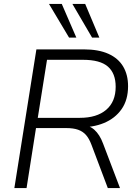

<svg xmlns="http://www.w3.org/2000/svg" viewBox="-20 -956 701 976"><path d="M53 0 165 -705H406Q481 -705 531 -682.5Q581 -660 606 -618Q631 -576 631 -518Q631 -448 598 -401Q565 -354 508 -330.5Q451 -307 378 -309V-321H390Q432 -321 459.5 -296.5Q487 -272 504 -226L590 0H528L445 -220Q433 -252 417 -270Q401 -288 377 -296.5Q353 -305 316 -305H163L115 0ZM172 -357H386Q472 -357 520 -398Q568 -439 568 -515Q568 -583 528.5 -617.5Q489 -652 402 -652H219ZM448 -765 348 -936H413L485 -765ZM331 -765 229 -936H294L368 -765Z"/></svg>

Font: Nunito Sans 12pt ExtraLight 12pt Light
Style: Italic
Weight: 300
Italic angle: -9°
Version: Version 3.101;gftools[0.9.27]